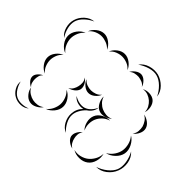

<svg xmlns="http://www.w3.org/2000/svg" viewBox="-247 -971 1246 1246"><g transform="rotate(-45 375.5 -348.5)"><path d="M495 -760Q516 -788 552.5 -798Q589 -808 622 -798Q656 -788 681.5 -760Q707 -732 710 -697Q695 -730 671 -755Q647 -780 620 -788Q592 -796 558 -788Q524 -780 495 -760ZM10 -599Q-9 -620 -11 -651Q-13 -682 1 -708Q14 -733 41 -748.5Q68 -764 97 -760Q69 -754 44.5 -738.5Q20 -723 9 -703Q-2 -683 -1.5 -654Q-1 -625 10 -599ZM431 -685Q441 -713 468 -733Q495 -753 525 -753Q554 -753 581 -733Q608 -713 618 -685Q599 -708 573.5 -718.5Q548 -729 525 -729Q501 -729 475.5 -718.5Q450 -708 431 -685ZM244 -685Q253 -710 278 -729Q303 -748 330 -748Q357 -748 381.5 -729Q406 -710 415 -685Q398 -706 374.5 -715Q351 -724 330 -724Q308 -724 284.5 -715Q261 -706 244 -685ZM117 -685Q123 -701 139 -715.5Q155 -730 173 -730Q190 -730 206 -715.5Q222 -701 228 -685Q217 -698 202 -702Q187 -706 173 -706Q159 -706 143.5 -702Q128 -698 117 -685ZM85 -536Q65 -549 52 -574Q39 -599 44 -622Q49 -646 71 -664Q93 -682 117 -685Q96 -674 84 -655Q72 -636 68 -617Q64 -599 67 -577Q70 -555 85 -536ZM635 -682Q660 -673 679.5 -648.5Q699 -624 700 -597Q701 -570 682 -544.5Q663 -519 638 -509Q658 -527 667 -551Q676 -575 676 -596Q676 -618 666 -641.5Q656 -665 635 -682ZM269 -512Q258 -485 231 -466.5Q204 -448 175 -449Q146 -450 120.5 -471Q95 -492 86 -519Q103 -497 128 -485.5Q153 -474 176 -473Q199 -472 224.5 -481.5Q250 -491 269 -512ZM409 -484Q398 -467 377 -456Q356 -445 336 -449Q317 -454 302.5 -473Q288 -492 285 -512Q294 -494 310 -485Q326 -476 341 -473Q357 -469 375 -470.5Q393 -472 409 -484ZM638 -493Q663 -484 682 -459.5Q701 -435 701 -408Q701 -381 682 -356Q663 -331 638 -322Q659 -339 668 -362.5Q677 -386 677 -408Q677 -429 668 -452.5Q659 -476 638 -493ZM409 -326Q388 -333 371 -353.5Q354 -374 354 -397Q354 -419 371 -440Q388 -461 409 -468Q392 -454 385 -434.5Q378 -415 378 -397Q378 -379 385 -359.5Q392 -340 409 -326ZM68 -317Q81 -348 113.5 -365.5Q146 -383 180 -381Q225 -379 258 -347Q252 -371 259.5 -396.5Q267 -422 287 -437Q273 -416 268 -391Q263 -366 269 -347Q275 -327 292.5 -309.5Q310 -292 334 -282Q314 -283 296 -295Q278 -307 267 -325Q248 -345 224.5 -357.5Q201 -370 179 -371Q152 -373 121.5 -357.5Q91 -342 68 -317ZM344 -170Q327 -188 320.5 -215.5Q314 -243 324 -265Q334 -286 359.5 -299Q385 -312 409 -310Q386 -303 370 -287.5Q354 -272 346 -254Q338 -237 336 -214.5Q334 -192 344 -170ZM638 -306Q656 -297 670 -277.5Q684 -258 683 -238Q681 -218 664 -201Q647 -184 627 -179Q644 -190 650.5 -207Q657 -224 659 -240Q660 -256 656 -274Q652 -292 638 -306ZM713 -298Q744 -276 755.5 -237.5Q767 -199 758 -162Q748 -126 719.5 -97.5Q691 -69 653 -65Q687 -81 713.5 -108Q740 -135 748 -165Q756 -194 745.5 -230.5Q735 -267 713 -298ZM26 -215Q29 -234 43 -253Q57 -272 76 -277Q96 -281 116.5 -270Q137 -259 148 -242Q132 -254 114.5 -255.5Q97 -257 82 -253Q66 -250 50.5 -241Q35 -232 26 -215ZM164 -242Q183 -262 214.5 -269.5Q246 -277 272 -266Q298 -255 313.5 -226.5Q329 -198 327 -170Q319 -197 301 -216Q283 -235 262 -244Q242 -253 215.5 -253.5Q189 -254 164 -242ZM145 -48Q116 -39 83 -48Q50 -57 32 -81Q14 -105 13.5 -139.5Q13 -174 29 -199Q22 -170 29 -142.5Q36 -115 51 -96Q66 -77 90.5 -63Q115 -49 145 -48ZM622 -164Q634 -143 633 -115.5Q632 -88 617 -70Q601 -52 574 -47Q547 -42 525 -50Q548 -50 567 -60.5Q586 -71 598 -85Q611 -100 618.5 -120Q626 -140 622 -164ZM511 -42Q508 -20 492.5 1.5Q477 23 455 29Q433 35 408.5 23.5Q384 12 371 -7Q390 7 410.5 8.5Q431 10 449 6Q466 1 483.5 -10.5Q501 -22 511 -42ZM355 -6Q339 21 307.5 37Q276 53 245 48Q214 42 189.5 16Q165 -10 159 -40Q175 -13 199.5 3.5Q224 20 249 24Q274 28 302.5 21Q331 14 355 -6ZM282 68Q256 97 215 104Q174 111 138 97Q101 83 75.5 50Q50 17 51 -22Q63 15 87.5 45.5Q112 76 141 88Q170 99 209 93Q248 87 282 68Z"/></g></svg>

Font: Rubik Puddles
Style: Regular
Weight: 400
Designer: Hubert and Fischer, NaN
Foundry: Hubert and Fischer, NaN
Version: Version 2.200